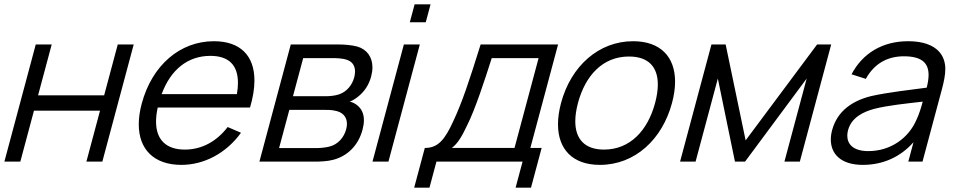

<svg xmlns="http://www.w3.org/2000/svg" viewBox="-23 -745 4404 885"><path d="M-2.8 0H70.7L133.6 -235H438.1L375.2 0H448.7L593.3 -540H519.8L457 -305.5H152.5L215.3 -540H141.8Z M704 -249.5H1129.5C1143.2 -295.5 1149.8 -337.2 1149.8 -373.9C1149.8 -488.9 1084.2 -555 962.9 -555C806.9 -555 677.8 -444.5 630.3 -267.5C621.1 -233.1 616.6 -201.1 616.6 -171.9C616.6 -56.1 687.3 15 813.1 15C917.6 15 1019.5 -38.5 1087.8 -133L1026.4 -159.5C974.8 -92 906 -55.5 829 -55.5C742.1 -55.5 696.3 -101.6 696.3 -184.6C696.3 -204.2 698.8 -225.9 704 -249.5ZM946.8 -487.5C1031 -487.5 1073.8 -445.3 1073.8 -363.1C1073.8 -347.2 1072.2 -329.8 1069 -311H722C763.9 -424.5 842.8 -487.5 946.8 -487.5Z M1172.7 0H1424.2C1451.2 0 1484.9 -1 1513.4 -8.5C1577.5 -25.5 1628.2 -73 1648 -147C1652.3 -163.1 1654.4 -177.7 1654.4 -190.9C1654.4 -222.6 1642.4 -246.3 1620 -262.5C1610.4 -269.5 1599.2 -274.5 1589.2 -276.5C1602.1 -281.5 1617 -290.5 1629.9 -301.5C1656.8 -323.5 1677.4 -353.5 1687.8 -392.5C1691.8 -407.4 1693.7 -421.4 1693.7 -434.5C1693.7 -482.6 1667.9 -517.5 1623.8 -530.5C1597.7 -537.5 1562.3 -540 1539.8 -540H1317.3ZM1327.4 -301.5 1374.5 -477H1515.5C1523 -477 1556.5 -477 1578.2 -468.5C1602.1 -459.9 1613.5 -440.3 1613.5 -415.3C1613.5 -406.9 1612.3 -397.9 1609.8 -388.5C1600.4 -353.5 1575.8 -321.5 1538.1 -309.5C1520 -303.5 1495.4 -301.5 1478.4 -301.5ZM1263.4 -62.5 1310.6 -238.5H1474.1C1487.1 -238.5 1505.6 -238.5 1519.6 -235C1555 -229.3 1576.2 -207.6 1576.2 -174.3C1576.2 -166.5 1575 -158 1572.6 -149C1562.9 -113 1536.3 -79 1494.1 -69C1475.9 -64.5 1451.4 -62.5 1437.4 -62.5Z M1866 -642.5H1939.5L1961.6 -725H1888.1ZM1693.9 0H1767.4L1912.1 -540H1838.6Z M1886.1 120H1956.6L1988.7 0H2385.7L2353.6 120H2424.6L2473.6 -63H2421.6L2549.4 -540H2192.4C2139.2 -369.5 2106.9 -273 2067.1 -188C2027.2 -100.5 1996.1 -63 1935.1 -63ZM2059.6 -63C2088.5 -85 2107 -118.5 2129.8 -166.5C2167.2 -240.5 2211.3 -375.5 2243.5 -477H2459.5L2348.6 -63Z M2742.1 15C2902.1 15 3029.1 -100.5 3074.6 -270.5C3084 -305.6 3088.7 -338.5 3088.7 -368.6C3088.7 -481.7 3022.8 -555 2894.9 -555C2736.9 -555 2608.7 -440.5 2563.1 -270.5C2553.7 -235.3 2549 -202.3 2549 -172.1C2549 -58.6 2615 15 2742.1 15ZM2761 -55.5C2671.8 -55.5 2628.7 -104.9 2628.7 -186C2628.7 -211.3 2632.9 -239.6 2641.1 -270.5C2674.9 -396.5 2755 -484.5 2876 -484.5C2966.5 -484.5 3009.2 -435.9 3009.2 -355.5C3009.2 -330.2 3005 -301.7 2996.6 -270.5C2962.5 -143 2881 -55.5 2761 -55.5Z M3111.7 0H3183.2L3285.8 -383L3364.7 0H3411.2L3695.3 -383L3592.7 0H3663.7L3808.3 -540H3743.3L3413.9 -98L3321.8 -540H3256.3Z M4332.9 -447C4323.2 -517 4261.4 -555 4162.9 -555C4043.9 -555 3952.9 -499 3902 -402.5L3967.9 -381.5C4007.7 -453.5 4069.2 -485.5 4143.2 -485.5C4222.5 -485.5 4257.2 -457.4 4257.2 -399.5C4257.2 -382.6 4254.2 -363.1 4248.5 -341C4173.8 -331 4069.8 -319.5 3992.1 -302C3905.8 -280.5 3836.2 -233.5 3812.5 -145C3808.5 -130.1 3806.5 -115.6 3806.5 -101.7C3806.5 -35.6 3852.9 15 3954.1 15C4046.1 15 4127.3 -21 4187.6 -89.5L4163.7 0H4229.2L4319.1 -335.5C4327.6 -367.5 4334.3 -399.4 4334.3 -427.1C4334.3 -434 4333.8 -440.7 4332.9 -447ZM3979.6 -48.5C3908.3 -48.5 3882.5 -81.8 3882.5 -119.7C3882.5 -128 3883.7 -136.6 3886 -145C3901.7 -203.5 3956.1 -229.5 4005.8 -243C4069.7 -259.5 4157 -268 4230.2 -276.5C4223.7 -252 4213.3 -217 4200.2 -190.5C4164.4 -109 4082.6 -48.5 3979.6 -48.5Z"/></svg>

Font: Manrope
Style: RegularItalic
Weight: 400
Italic angle: -15°
Designer: Mikhail Sharanda
Foundry: Mikhail Sharanda
Version: Version 4.502;hotconv 1.0.109;makeotfexe 2.5.65596